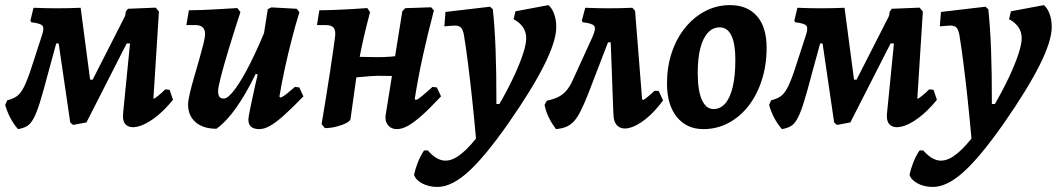

<svg xmlns="http://www.w3.org/2000/svg" viewBox="-32 -493 4133 751"><path d="M253.7 -4.3 242.7 -14.1 197.5 -322.9H150.8L283.4 -462.6L320.5 -181.3H338.8L307.7 -136.8L464.1 -443.9L521.5 -436.9L306.1 -14.1ZM38.3 12Q20.4 -9.1 8.4 -32Q-3.7 -55 -11.7 -82.5L-3.8 -100.6Q18.8 -106.2 33.9 -116.7Q48.9 -127.2 62.5 -154.4Q76.1 -181.6 93.4 -235.7L132.3 -355.5Q141.7 -383.3 133.9 -392.6Q126.1 -401.8 90.7 -405.8L86.9 -412.1L99.1 -462.6Q147.2 -460.6 191.7 -460.6Q236.3 -460.6 283.4 -462.6L191.7 -337.1L154.4 -200.4Q137 -133.6 124.1 -92.7Q111.3 -51.7 99.5 -29.9Q87.7 -8 73.3 0.4Q58.9 8.8 38.3 12ZM450 -55 476.6 -322.9H441.2L460.1 -447.4L468.3 -458.7L577 -463.1L589.7 -448.1L568.2 -109.4L569.9 -106.4Q576.4 -110.2 588.7 -120Q601 -129.8 614.4 -143.6L631.4 -141.7L644.7 -102.6Q607.7 -57.3 571.2 -30.6Q534.7 -4 505.4 2.5Q476.2 8.9 460.8 -5Q445.4 -18.8 450 -55Z M814.7 10.6Q763 10.6 733.4 -14.8Q703.7 -40.3 703.7 -83.7Q703.7 -99.8 710.6 -128.6Q717.4 -157.4 727.3 -191.3Q737.1 -225.2 746.8 -258.8Q756.4 -292.4 763.3 -319.6Q770.1 -346.8 770.1 -360.3Q770.1 -394.9 732.1 -394.9H697L706.8 -452.8Q729.1 -452.8 760.6 -454Q792.1 -455.2 827.7 -457.4Q863.4 -459.6 896.3 -461.5L908.4 -445.9Q883.1 -368.2 863.3 -303.1Q843.5 -238 832.3 -194.3Q821.1 -150.6 821.1 -136.7Q821.1 -121.8 826.1 -114.7Q831.1 -107.5 843.5 -107.5Q859.9 -107.5 887 -143.9Q914.2 -180.3 947.8 -247.3Q981.5 -314.2 1017.8 -405.3L992.8 -197L968.3 -204.1Q929.6 -124.9 891.8 -71.5Q854.1 -18 814.7 10.6ZM982.4 12Q939.6 12 939.6 -25Q939.6 -31 942 -44.2Q944.3 -57.4 949.4 -81.7Q954.5 -106 963 -144.9Q971.6 -183.8 984.5 -239.7L990 -295.4L1015.4 -457.1L1029.3 -464.1L1128.5 -458.7L1139.1 -445.3Q1124.5 -398.3 1109.3 -339.6Q1094.2 -281 1081.5 -222.6Q1068.9 -164.1 1060.9 -115.3L1064.3 -111.3Q1069.3 -112.7 1075.1 -115.9Q1081 -119.2 1092 -128.2Q1103 -137.1 1121.7 -153.2L1138.7 -150.9L1154.8 -116.1Q1107.5 -67.2 1076 -39.4Q1044.4 -11.7 1022.7 0.1Q1001 12 982.4 12Z M1238.8 8.1 1225.9 -7.2Q1234.6 -58.5 1243.5 -114.1Q1252.3 -169.7 1260.1 -220.1Q1267.9 -270.4 1272.8 -306.2Q1277.8 -342 1279.1 -353.6Q1280.9 -375.5 1272.6 -385.2Q1264.2 -394.9 1242.5 -394.9H1207.8L1217.1 -452.8Q1247.5 -452.8 1299.7 -455.2Q1351.9 -457.6 1404.7 -461.5L1415.5 -445.4Q1403.5 -400.6 1393.1 -356.6Q1382.7 -312.6 1374.8 -270.5Q1367 -228.5 1361.4 -187.8L1339.1 -28Q1338.2 -20 1322.1 -11.6Q1306 -3.2 1283.1 2.5Q1260.3 8.1 1238.8 8.1ZM1319.3 -185.4 1333.6 -271.8Q1361.6 -271.4 1389.2 -270.4Q1416.8 -269.5 1444.4 -269.5Q1472.2 -269.5 1494.3 -271.3Q1516.5 -273.1 1548.3 -277.3L1537 -195.5L1445.1 -196.5Q1438 -196.5 1417.6 -195.2Q1397.2 -193.9 1370.8 -191.2Q1344.4 -188.4 1319.3 -185.4ZM1676.9 -150.9 1693.1 -116.1Q1649.8 -69.6 1618 -41.4Q1586.2 -13.2 1563.2 -0.6Q1540.2 12 1520.5 12Q1497.8 12 1485.4 -3.7Q1473 -19.3 1476.4 -42.4L1541.6 -448.8L1553 -461L1654.5 -464.5L1665.1 -452Q1640.2 -357 1621.7 -272.9Q1603.3 -188.9 1590.2 -105.9L1593.7 -102.3Q1597.8 -102.3 1603.4 -105.9Q1609.1 -109.5 1622.1 -120.2Q1635.1 -130.9 1660 -153.2Z M1984.1 -448.8 2113.3 -473Q2127.5 -460.8 2135.6 -438Q2143.8 -415.3 2143.8 -387.1Q2143.8 -332.7 2096.6 -238.5Q2049.5 -144.3 1957 -11.5Q1864.7 120.3 1799.4 179.2Q1734.2 238.2 1678.8 238.2Q1645.3 238.2 1619.8 224.7Q1594.3 211.3 1587.5 190.8Q1592.5 167.6 1602.2 142.6Q1612 117.6 1626.6 95.6L1641.1 95.2Q1669.5 128 1698 134Q1726.4 140 1758.7 118.7Q1791.1 97.4 1829.9 48.9Q1822.3 -35.3 1814.4 -109.2Q1806.4 -183.1 1798.5 -245.6Q1790.6 -308.2 1782.4 -357.5Q1778.4 -377.8 1770.8 -385.4Q1763.2 -393 1746.4 -393Q1740.8 -393 1728.5 -391.9Q1716.1 -390.9 1706.1 -389.8L1710.5 -446.3L1884.6 -466.7L1895.6 -457.1Q1903 -390 1906.4 -301Q1909.8 -212.1 1909.7 -86.3H1921.5Q1954.9 -144.3 1978 -193.9Q2001.1 -243.6 2013.7 -282Q2026.3 -320.5 2026.3 -343.3Q2026.3 -391.6 1976.9 -417.8Z M2142.6 12Q2126.8 -9.1 2115.2 -32.3Q2103.5 -55.5 2098 -82.9L2106.9 -99.2Q2133.3 -104.7 2151.6 -113.7Q2169.8 -122.7 2183.3 -138.4Q2196.8 -154 2208.1 -179.2L2285.1 -347.8Q2299.7 -380.1 2292.6 -391Q2285.5 -401.8 2247.5 -405.8L2243.7 -412.1L2257.2 -462.6Q2305.3 -460.6 2349.6 -460.6Q2393.9 -460.6 2441.4 -462.6L2351.2 -340.4L2267.6 -123.2Q2252.1 -84.4 2239.2 -58.9Q2226.4 -33.3 2213.1 -18.7Q2199.8 -4.2 2183.1 2.8Q2166.4 9.8 2142.6 12ZM2367.2 -48.5 2356.8 -327.3H2314L2441.4 -462.6L2452.1 -450.8L2479.5 -105.3L2484.1 -101.7Q2490.5 -105.6 2502 -114.7Q2513.5 -123.8 2527.8 -137.6H2544.2L2561.5 -100.4Q2528.4 -55.1 2494.3 -28Q2460.2 -0.9 2431.7 6.8Q2403.2 14.5 2385.5 1Q2367.9 -12.4 2367.2 -48.5Z M2719.1 12Q2653.9 12 2615.4 -35.4Q2576.9 -82.9 2576.9 -166.4Q2576.9 -231.1 2595.4 -286.7Q2613.8 -342.2 2647.4 -383.9Q2681 -425.6 2726 -449.3Q2771.1 -473 2823.3 -473Q2891.6 -473 2929.1 -429.7Q2966.6 -386.5 2966.6 -306Q2966.6 -238.6 2948.1 -180.8Q2929.7 -122.9 2896.4 -79.6Q2863.1 -36.4 2817.7 -12.2Q2772.4 12 2719.1 12ZM2758.7 -66.4Q2785.4 -66.4 2804.6 -88.1Q2823.8 -109.8 2834.1 -153.2Q2844.3 -196.6 2844.3 -259.5Q2844.3 -321.6 2828.9 -353.8Q2813.5 -386 2782.7 -386Q2756.5 -386 2737 -365.1Q2717.6 -344.2 2707.3 -304.6Q2697.1 -265 2697.1 -207.9Q2697.1 -139.2 2713.3 -102.8Q2729.5 -66.4 2758.7 -66.4Z M3241.7 -4.3 3230.7 -14.1 3185.5 -322.9H3138.8L3271.4 -462.6L3308.5 -181.3H3326.8L3295.7 -136.8L3452.1 -443.9L3509.5 -436.9L3294.1 -14.1ZM3026.3 12Q3008.4 -9.1 2996.4 -32Q2984.3 -55 2976.3 -82.5L2984.2 -100.6Q3006.8 -106.2 3021.9 -116.7Q3036.9 -127.2 3050.5 -154.4Q3064.1 -181.6 3081.4 -235.7L3120.3 -355.5Q3129.7 -383.3 3121.9 -392.6Q3114.1 -401.8 3078.7 -405.8L3074.9 -412.1L3087.1 -462.6Q3135.2 -460.6 3179.7 -460.6Q3224.3 -460.6 3271.4 -462.6L3179.7 -337.1L3142.4 -200.4Q3125 -133.6 3112.1 -92.7Q3099.3 -51.7 3087.5 -29.9Q3075.7 -8 3061.3 0.4Q3046.9 8.8 3026.3 12ZM3438 -55 3464.6 -322.9H3429.2L3448.1 -447.4L3456.3 -458.7L3565 -463.1L3577.7 -448.1L3556.2 -109.4L3557.9 -106.4Q3564.4 -110.2 3576.7 -120Q3589 -129.8 3602.4 -143.6L3619.4 -141.7L3632.7 -102.6Q3595.7 -57.3 3559.2 -30.6Q3522.7 -4 3493.4 2.5Q3464.2 8.9 3448.8 -5Q3433.4 -18.8 3438 -55Z M3922.1 -448.8 4051.3 -473Q4065.5 -460.8 4073.6 -438Q4081.8 -415.3 4081.8 -387.1Q4081.8 -332.7 4034.6 -238.5Q3987.5 -144.3 3895 -11.5Q3802.7 120.3 3737.4 179.2Q3672.2 238.2 3616.8 238.2Q3583.3 238.2 3557.8 224.7Q3532.3 211.3 3525.5 190.8Q3530.5 167.6 3540.2 142.6Q3550 117.6 3564.6 95.6L3579.1 95.2Q3607.5 128 3636 134Q3664.4 140 3696.7 118.7Q3729.1 97.4 3767.9 48.9Q3760.3 -35.3 3752.4 -109.2Q3744.4 -183.1 3736.5 -245.6Q3728.6 -308.2 3720.4 -357.5Q3716.4 -377.8 3708.8 -385.4Q3701.2 -393 3684.4 -393Q3678.8 -393 3666.5 -391.9Q3654.1 -390.9 3644.1 -389.8L3648.5 -446.3L3822.6 -466.7L3833.6 -457.1Q3841 -390 3844.4 -301Q3847.8 -212.1 3847.7 -86.3H3859.5Q3892.9 -144.3 3916 -193.9Q3939.1 -243.6 3951.7 -282Q3964.3 -320.5 3964.3 -343.3Q3964.3 -391.6 3914.9 -417.8Z"/></svg>

Font: Alegreya
Style: Italic
Weight: 400
Italic angle: -7°
Designer: Juan Pablo del Peral
Foundry: Huerta Tipografica
Version: Version 2.009